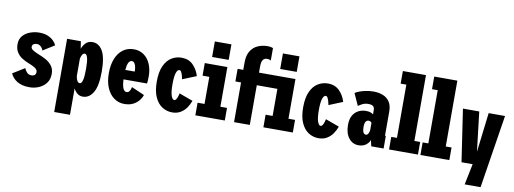

<svg xmlns="http://www.w3.org/2000/svg" viewBox="-71 -1184 4841 1808"><g transform="rotate(10 2349.5 -280.0)"><path d="M223.5 11Q151.5 11 106 -16.8Q60.5 -44.5 41 -89.5L154.5 -159.5Q163 -138 179.5 -120.2Q196 -102.5 222 -102.5Q265.5 -102.5 265.5 -142.5Q265.5 -162.5 243.2 -178.2Q221 -194 173.5 -212Q144 -223.5 113.8 -242.2Q83.5 -261 63.5 -292Q43.5 -323 43.5 -370Q43.5 -417.5 70.5 -449Q97.5 -480.5 140 -496.2Q182.5 -512 228.5 -512Q275.5 -512 309.2 -497.8Q343 -483.5 364.2 -462.2Q385.5 -441 394.5 -419.5L283.5 -350.5Q279.5 -369.5 262.5 -386Q245.5 -402.5 224 -402.5Q205.5 -402.5 192.2 -394.2Q179 -386 179 -367.5Q179 -350 200.2 -336.5Q221.5 -323 257.5 -308.5Q288.5 -297 324 -278Q359.5 -259 384.5 -228Q409.5 -197 409.5 -149Q409.5 -97 383.2 -61.5Q357 -26 314.2 -7.5Q271.5 11 223.5 11Z M494.5 200V-500H626L637 -430Q649.5 -463.5 673.2 -487.2Q697 -511 736.5 -511Q797.5 -511 833.5 -449.5Q869.5 -388 869.5 -251Q869.5 -114 832 -51.5Q794.5 11 733.5 11Q702.5 11 680.8 -7Q659 -25 645.5 -52.5V200ZM684 -391Q669 -391 659 -374.5Q649 -358 645.5 -334V-171.5Q649 -143 659 -126Q669 -109 684 -109Q701.5 -109 710.5 -143.2Q719.5 -177.5 719.5 -251Q719.5 -324.5 710.2 -357.8Q701 -391 684 -391Z M1130 11Q1076 11 1032.2 -20Q988.5 -51 963 -109.5Q937.5 -168 937.5 -250Q937.5 -330 961.2 -388.8Q985 -447.5 1028.8 -479.8Q1072.5 -512 1131.5 -512Q1187 -512 1227.8 -483Q1268.5 -454 1290.8 -402.5Q1313 -351 1313 -284Q1313 -254 1311.5 -238.5Q1310 -223 1308.5 -216H1084Q1089 -103 1132.5 -103Q1147 -103 1155.8 -113Q1164.5 -123 1169 -136Q1173.5 -149 1175.5 -158L1299 -104Q1293 -82 1273 -55Q1253 -28 1217.5 -8.5Q1182 11 1130 11ZM1131.5 -399Q1092.5 -399 1085 -306.5H1175V-312.5Q1175 -331.5 1171 -351.5Q1167 -371.5 1157.5 -385.2Q1148 -399 1131.5 -399Z M1588 11Q1536.5 11 1492.8 -16.5Q1449 -44 1422.5 -102Q1396 -160 1396 -251Q1396 -343 1422.5 -400.8Q1449 -458.5 1492.8 -485.2Q1536.5 -512 1588 -512Q1656.5 -512 1698.8 -469.2Q1741 -426.5 1758.5 -366L1627 -312.5Q1624 -327 1619 -346.2Q1614 -365.5 1606.2 -379.5Q1598.5 -393.5 1587.5 -393.5Q1569.5 -393.5 1557.8 -360.2Q1546 -327 1546 -251Q1546 -176.5 1558.2 -141.8Q1570.5 -107 1588 -107Q1599 -107 1606.8 -119.5Q1614.5 -132 1619.8 -148.8Q1625 -165.5 1627 -177.5L1758.5 -129.5Q1745.5 -92.5 1723 -60.5Q1700.5 -28.5 1667 -8.8Q1633.5 11 1588 11Z M1869 -717H2027.5V-568.5H1869ZM1809 0V-120.5H1875.5V-379.5H1811V-500H2027V-120.5H2090.5V0Z M2179 0V-379.5H2125V-500H2179V-571Q2179 -640.5 2206 -682Q2233 -723.5 2275.5 -741.5Q2318 -759.5 2365.5 -759.5Q2387.5 -759.5 2400.8 -756Q2414 -752.5 2419 -750.5V-631Q2414 -634.5 2405.5 -637.8Q2397 -641 2380.5 -641Q2358 -641 2343.8 -623Q2329.5 -605 2329.5 -558V-500H2678V-120.5H2741V0H2459.5V-120.5H2526.5V-379.5H2329.5V0ZM2520 -717H2678V-568.5H2520Z M2987.5 11Q2936 11 2892.2 -16.5Q2848.5 -44 2822 -102Q2795.5 -160 2795.5 -251Q2795.5 -343 2822 -400.8Q2848.5 -458.5 2892.2 -485.2Q2936 -512 2987.5 -512Q3056 -512 3098.2 -469.2Q3140.5 -426.5 3158 -366L3026.5 -312.5Q3023.5 -327 3018.5 -346.2Q3013.5 -365.5 3005.8 -379.5Q2998 -393.5 2987 -393.5Q2969 -393.5 2957.2 -360.2Q2945.5 -327 2945.5 -251Q2945.5 -176.5 2957.8 -141.8Q2970 -107 2987.5 -107Q2998.5 -107 3006.2 -119.5Q3014 -132 3019.2 -148.8Q3024.5 -165.5 3026.5 -177.5L3158 -129.5Q3145 -92.5 3122.5 -60.5Q3100 -28.5 3066.5 -8.8Q3033 11 2987.5 11Z M3370 11Q3312.5 11 3276.2 -35.8Q3240 -82.5 3240 -161Q3240 -217 3260.5 -252Q3281 -287 3314 -303.5Q3347 -320 3385 -320Q3415.5 -320 3433.2 -312Q3451 -304 3455 -299V-338Q3455 -366.5 3440.5 -377.5Q3426 -388.5 3395.5 -388.5Q3362 -388.5 3335.5 -374.2Q3309 -360 3300.5 -352.5L3248.5 -466.5Q3258.5 -475.5 3284.8 -486Q3311 -496.5 3347.5 -504.2Q3384 -512 3424 -512Q3473.5 -512 3513.5 -496.2Q3553.5 -480.5 3577.2 -445.2Q3601 -410 3601 -351.5V-120.5H3609V0H3491L3477.5 -58.5Q3472 -36.5 3444.2 -12.8Q3416.5 11 3370 11ZM3422.5 -99Q3433.5 -99 3440.2 -108.8Q3447 -118.5 3450.5 -130Q3454 -141.5 3454.5 -146.5V-219Q3452 -223 3444 -228.2Q3436 -233.5 3425 -233.5Q3408 -233.5 3397.8 -218Q3387.5 -202.5 3387.5 -167.5Q3387.5 -99 3422.5 -99Z M3661 0V-120.5H3715.5V-629.5H3661V-750H3882V-120.5H3937.5V0Z M3961 0V-120.5H4015.5V-629.5H3961V-750H4182V-120.5H4237.5V0Z M4419.5 200 4460.5 0H4354L4279.5 -500H4435.5L4480 -122.5L4525.5 -500H4682L4571.5 200Z"/></g></svg>

Font: Trispace Condensed
Style: Bold
Weight: 700
Width: 3
Designer: Tyler Finck
Foundry: Etcetera Type Company
Version: Version 1.210; ttfautohint (v1.8.3)